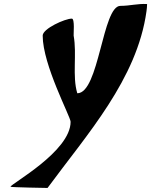

<svg xmlns="http://www.w3.org/2000/svg" viewBox="-20 -725 786 949"><path d="M575 -696C485.9 -696 470 -264 362 -264C336.4 -349 360.8 -457.3 344 -549C342.9 -555.1 350.6 -633 335 -633C301.3 -633 191 -583.4 191 -549C191 -403.5 329 -147.7 329 -123C329 24.1 32 184.3 32 198C32 201.1 215 204 215 204C409.4 -60.4 657.4 -333.2 704 -669C705.6 -680.8 707 -692.4 707 -705C660.5 -707.9 622.8 -696 575 -696Z"/></svg>

Font: Rocketfuel
Style: Regular
Weight: 400
Designer: Mew Too
Foundry: Cannot Into Space Fonts.
Version: Version 0.27